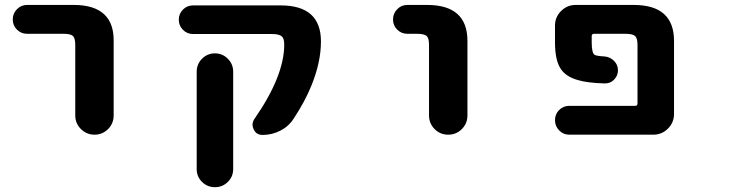

<svg xmlns="http://www.w3.org/2000/svg" viewBox="-20 -569 3040 786"><path d="M288.1 -96.7V-384.8Q288.1 -413.1 278.3 -421.9Q268.6 -430.7 239.3 -430.7H90.8Q66.4 -430.7 49.3 -447.8Q32.2 -464.8 32.2 -489.3Q32.2 -513.7 49.3 -531.2Q66.4 -548.8 90.8 -548.8H282.2Q368.2 -548.8 409.2 -507.8Q446.3 -470.7 445.3 -400.4V-96.7Q445.3 -63.5 422.4 -40.5Q399.4 -17.6 367.2 -17.6Q335 -17.6 311.5 -40.5Q288.1 -63.5 288.1 -96.7Z M785.2 123V-275.4Q785.2 -306.6 807.1 -328.6Q829.1 -350.6 859.9 -350.6Q890.6 -350.6 912.6 -328.6Q934.6 -306.6 934.6 -275.4V123Q934.6 154.3 912.6 175.8Q890.6 197.3 859.9 197.3Q829.1 197.3 807.1 175.8Q785.2 154.3 785.2 123ZM1054.7 -16.6Q1029.3 -16.6 1018.6 -39.1Q1013.7 -48.8 1013.7 -58.6Q1013.7 -70.3 1021.5 -82Q1143.6 -257.8 1143.6 -386.7Q1143.6 -411.1 1133.8 -419.9Q1123 -429.7 1093.8 -429.7H770.5Q746.1 -429.7 729 -446.8Q711.9 -463.9 711.9 -488.3Q711.9 -512.7 729 -529.8Q746.1 -546.9 770.5 -546.9H1128.9Q1293.9 -546.9 1293.9 -399.4Q1293.9 -314.5 1254.9 -218.8Q1228.5 -153.3 1182.6 -84Q1162.1 -51.8 1127.9 -34.2Q1093.8 -16.6 1054.7 -16.6Z M1736.3 -96.7V-384.8Q1736.3 -413.1 1726.6 -421.9Q1715.8 -430.7 1685.5 -430.7H1647.5Q1623 -430.7 1606 -447.8Q1588.9 -464.8 1588.9 -489.3Q1588.9 -513.7 1606 -531.2Q1623 -548.8 1647.5 -548.8H1728.5Q1893.6 -548.8 1893.6 -401.4V-96.7Q1893.6 -63.5 1870.6 -40.5Q1847.7 -17.6 1814.9 -17.6Q1782.2 -17.6 1759.3 -40.5Q1736.3 -63.5 1736.3 -96.7Z M2310.5 -17.6Q2286.1 -17.6 2269 -35.2Q2252 -52.7 2252 -77.1Q2252 -101.6 2269 -118.7Q2286.1 -135.7 2310.5 -135.7H2580.1Q2589.8 -135.7 2589.8 -145.5V-384.8Q2589.8 -412.1 2580.1 -421.4Q2570.3 -430.7 2539.1 -430.7H2412.1Q2402.3 -430.7 2402.3 -420.9V-396.5Q2402.3 -351.6 2414.1 -344.7Q2420.9 -339.8 2455.1 -337.9Q2477.5 -335.9 2493.7 -319.8Q2509.8 -303.7 2509.8 -281.2Q2509.8 -258.8 2493.2 -242.2Q2478.5 -227.5 2457 -227.5Q2456.1 -227.5 2455.1 -227.5Q2383.8 -229.5 2345.7 -241.2Q2293 -255.9 2272.5 -292Q2252 -327.1 2252 -396.5V-463.9Q2252 -499 2276.9 -523.9Q2301.8 -548.8 2336.9 -548.8H2574.2Q2739.3 -548.8 2739.3 -401.4V-102.5Q2739.3 -67.4 2714.4 -42.5Q2689.5 -17.6 2654.3 -17.6Z"/></svg>

Font: Rounded-X Mgen+ 1m bold
Style: Bold
Weight: 700
Designer: [Source Han Sans]
Ryoko NISHIZUKA  (kana & ideographs); Paul D. Hunt (Latin, Greek & Cyrillic); Wenlong ZHANG  (bopomofo
Version: Version 1.059.20150602